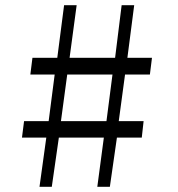

<svg xmlns="http://www.w3.org/2000/svg" viewBox="-20 -680 680 734"><path d="M387 -217 410 -395H237L213 -217ZM458 -395 434 -217H529L522 -154H427L400 34H352L377 -154H205L178 34H131L157 -154H64L72 -217H166L189 -395H96L104 -459H199L225 -660H273L246 -459H420L445 -660H493L467 -459H561L553 -395Z"/></svg>

Font: Linux Libertine Mono O
Style: Mono
Weight: 400
Designer: Philipp H. Poll
Foundry: Philipp H. Poll
Version: Version 5.1.7